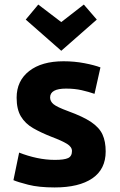

<svg xmlns="http://www.w3.org/2000/svg" viewBox="-20 -809 525 843"><path d="M220 14Q150 14 103.5 2Q57 -10 39 -18L64 -139Q102 -124 142 -115.5Q182 -107 221 -107Q262 -107 279 -115Q296 -123 296 -146Q296 -164 274 -177.5Q252 -191 207 -208Q161 -226 126 -246Q91 -266 72 -297.5Q53 -329 53 -380Q53 -454 108 -497Q163 -540 259 -540Q307 -540 351 -531.5Q395 -523 421 -513L395 -397Q369 -406 338.5 -413Q308 -420 270 -420Q200 -420 200 -381Q200 -364 215 -351.5Q230 -339 279 -321Q345 -297 380.5 -273Q416 -249 430 -218.5Q444 -188 444 -144Q444 -66 385.5 -26Q327 14 220 14ZM249 -586 93 -723 148 -789 249 -712 348 -789 405 -723Z"/></svg>

Font: Ubuntu Sans ExtraBold
Style: Regular
Weight: 800
Designer: Dalton Maag Ltd
Foundry: Dalton Maag Ltd
Version: Version 1.006; ttfautohint (v1.8.4.7-5d5b)